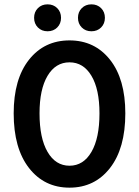

<svg xmlns="http://www.w3.org/2000/svg" viewBox="-20 -852 640 884"><path d="M43 -330Q43 -488 113.5 -577Q184 -666 300 -666Q416 -666 486.5 -577Q557 -488 557 -330Q557 -169 486.5 -78.5Q416 12 300 12Q184 12 113.5 -78.5Q43 -169 43 -330ZM438 -330Q438 -441 401 -503Q364 -565 300 -565Q236 -565 199 -503Q162 -441 162 -330Q162 -216 199 -152.5Q236 -89 300 -89Q364 -89 401 -152.5Q438 -216 438 -330ZM243.5 -725.5Q226 -708 199 -708Q172 -708 154.5 -725.5Q137 -743 137 -770Q137 -797 154.5 -814.5Q172 -832 199 -832Q226 -832 243.5 -814.5Q261 -797 261 -770Q261 -743 243.5 -725.5ZM445.5 -725.5Q428 -708 401 -708Q374 -708 356.5 -725.5Q339 -743 339 -770Q339 -797 356.5 -814.5Q374 -832 401 -832Q428 -832 445.5 -814.5Q463 -797 463 -770Q463 -743 445.5 -725.5Z"/></svg>

Font: TypoPRO Source Code Pro
Style: Regular
Weight: 600
Monospace: yes
Designer: Paul D. Hunt, Teo Tuominen
Foundry: Adobe Systems Incorporated
Version: Version 2.010;PS 1.0;hotconv 1.0.84;makeotf.lib2.5.63406